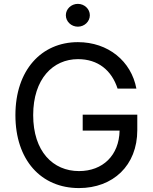

<svg xmlns="http://www.w3.org/2000/svg" viewBox="-20 -953 784 983"><path d="M582 -499.3H678.3C652 -640.3 533.4 -737.2 378.9 -737.2C192.1 -737.2 58.9 -594.1 58.9 -363.6C58.9 -133.5 190.3 9.9 384.2 9.9C558.6 9.9 682.9 -105.5 682.9 -286.6V-365.8H403.4V-284.4H592.3C589.8 -157.3 506 -77.1 384.6 -77.1C251.1 -77.1 149.9 -177.9 149.9 -363.6C149.9 -549.4 251.4 -650.2 379.3 -650.2C482.2 -650.2 551.8 -592.7 582 -499.3ZM317.1 -875C317.1 -842.7 344.8 -816.4 378.6 -816.4C412.3 -816.4 440 -842.7 440 -875C440 -907 412.3 -933.2 378.6 -933.2C344.8 -933.2 317.1 -907 317.1 -875Z"/></svg>

Font: Margiela Sans Text
Style: Regular
Weight: 400
Designer: Stefan Endress, Andreas Faust
Version: Version 1.100;FEAKit 1.0